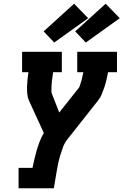

<svg xmlns="http://www.w3.org/2000/svg" viewBox="-20 -1014 665 1034"><path d="M80 0V-110H155Q160 -134 165.5 -158Q171 -182 178 -205.5Q185 -229 194 -252.5Q203 -276 216 -298L137 -470Q129 -487 127 -506.5Q125 -526 125.5 -545.5Q126 -565 128 -585Q130 -605 133 -625H99V-735H313V-625H266Q262 -601 259.5 -577Q257 -553 257 -530Q257 -530 257 -530Q257 -530 257 -530V-529Q257 -529 257 -529Q257 -529 257 -529Q257 -525 257 -521Q257 -517 258 -513L299 -408L403 -539Q408 -545 410 -552.5Q412 -560 414.5 -567Q417 -574 419 -581Q421 -588 422.5 -595.5Q424 -603 425.5 -610.5Q427 -618 429 -625H396V-735H610V-625H562Q558 -605 553.5 -585Q549 -565 542.5 -545.5Q536 -526 528 -506.5Q520 -487 506 -470L344 -265Q328 -245 319.5 -222Q311 -199 304 -176Q297 -153 292.5 -130Q288 -107 284 -84L270 0ZM442 -785 385 -845 549 -994 625 -916ZM272 -785 215 -845 379 -994 455 -916Z"/></svg>

Font: Iosevka Curly Slab XBdEx
Style: Italic
Weight: 800
Width: 7
Italic angle: -9°
Monospace: yes
Designer: Belleve Invis
Foundry: Belleve Invis
Version: Version 11.1.0; ttfautohint (v1.8.3)